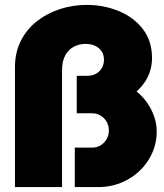

<svg xmlns="http://www.w3.org/2000/svg" viewBox="-20 -763 670 783"><path d="M41 0V-488Q41 -549 65 -596.5Q89 -644 130.5 -676.5Q172 -709 224.5 -726Q277 -743 334 -743Q403 -743 464 -718Q525 -693 562.5 -644.5Q600 -596 600 -526Q600 -501 593 -476.5Q586 -452 572 -430.5Q558 -409 537 -390Q563 -369 581 -342.5Q599 -316 609 -287Q619 -258 619 -227Q619 -165 587 -113Q555 -61 500.5 -30.5Q446 0 380 0H285V-161H356Q375 -161 390.5 -170.5Q406 -180 415 -196Q424 -212 424 -231Q424 -251 415 -266.5Q406 -282 390.5 -291.5Q375 -301 356 -301H293V-454H336Q357 -454 372 -462.5Q387 -471 395.5 -486Q404 -501 404 -519Q404 -540 394 -554.5Q384 -569 367 -576.5Q350 -584 328 -584Q303 -584 281 -572.5Q259 -561 246 -537Q233 -513 233 -475V0Z"/></svg>

Font: MuseoModerno Thin Black
Style: Regular
Weight: 900
Version: Version 1.002